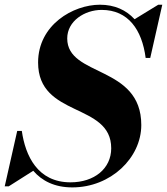

<svg xmlns="http://www.w3.org/2000/svg" viewBox="-51 -780 708 814"><path d="M-14 10 90 -56C126.5 -13.5 180 14.5 255.5 14.5C418.5 14.5 548 -110.5 548 -250C548 -505 234 -452.5 234 -617C234 -691 308 -738 380 -738C492.5 -738 551 -654 566.5 -534.5H586L637 -760H620L519.5 -698.5C484 -737.5 435 -760 372.5 -760C259.5 -760 110.5 -675 110.5 -515C110.5 -280 420.5 -346.5 420.5 -151.5C420.5 -65 348.5 -7 248 -7C108 -7 56.5 -120 41.5 -225H22L-31 10Z"/></svg>

Font: Bodoni* 11pt
Style: Bold Italic
Weight: 700
Italic angle: -13°
Version: Version 2.3